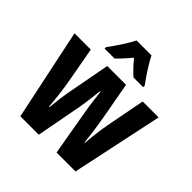

<svg xmlns="http://www.w3.org/2000/svg" viewBox="-199 -924 1083 1083"><g transform="rotate(45 342.5 -383.0)"><path d="M402 -766H283C265 -728 219 -658 188 -618V-606H267C287 -624 313 -653 342 -687C370 -653 395 -626 419 -606H496V-618C459 -668 424 -722 402 -766ZM363 -276 411 0H562L678 -547H551L506 -314C496 -259 489 -201 486 -153H482C477 -206 468 -268 458 -326L418 -547H268L227 -328C213 -261 207 -203 202 -153H198C193 -214 185 -282 175 -337L137 -547H7L122 0H269L321 -276C328 -315 334 -370 340 -418H344C349 -375 355 -320 363 -276Z"/></g></svg>

Font: Noto Sans Thai Looped ExtraCondensed
Style: Bold
Weight: 700
Width: 2
Designer: Sasikarn Vongin, Ben Mitchell
Foundry: The Fontpad Ltd
Version: Version 1.001